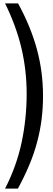

<svg xmlns="http://www.w3.org/2000/svg" viewBox="-20 -927 315 1138"><path d="M235 -358Q235 -287 226.5 -219.5Q218 -152 200 -84.5Q182 -17 153.5 51Q125 119 86 191H10Q79 56 108.5 -84.5Q138 -225 138 -371Q138 -511 107 -642Q76 -773 10 -907H87Q162 -770 198.5 -636Q235 -502 235 -358Z"/></svg>

Font: TypoPRO Sinkin Sans
Style: 400 Regular
Weight: 400
Designer: Keith Bates
Foundry: K-Type
Version: Sinkin Sans (version 1.0)  by Keith Bates   •   © 2014   www